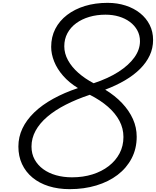

<svg xmlns="http://www.w3.org/2000/svg" viewBox="-20 -1308 1094 1347"><path d="M469 19Q388 19 321.5 -2Q255 -23 207.5 -62.5Q160 -102 134.5 -157Q109 -212 109 -280Q109 -347 137.5 -407Q166 -467 220.5 -519.5Q275 -572 353 -615Q431 -658 527 -690Q465 -728 423 -776Q381 -824 360 -876.5Q339 -929 339 -979Q339 -1049 368 -1105.5Q397 -1162 450.5 -1203Q504 -1244 576 -1266Q648 -1288 735 -1288Q803 -1288 861.5 -1269Q920 -1250 963 -1215.5Q1006 -1181 1030 -1133.5Q1054 -1086 1054 -1028Q1054 -970 1030.5 -919.5Q1007 -869 963 -825Q919 -781 857 -744.5Q795 -708 718 -679Q787 -637 836.5 -584.5Q886 -532 912.5 -473Q939 -414 939 -349Q939 -265 903.5 -197Q868 -129 805 -81Q742 -33 656 -7Q570 19 469 19ZM485 -64Q563 -64 628.5 -84.5Q694 -105 743 -143Q792 -181 819 -232.5Q846 -284 846 -347Q846 -407 818 -460Q790 -513 737.5 -559Q685 -605 610 -643Q517 -612 441.5 -573.5Q366 -535 312 -489Q258 -443 229.5 -390.5Q201 -338 201 -280Q201 -229 223 -189Q245 -149 283.5 -121Q322 -93 373.5 -78.5Q425 -64 485 -64ZM637 -724Q740 -758 812 -804.5Q884 -851 923 -905.5Q962 -960 962 -1019Q962 -1061 943 -1095.5Q924 -1130 891 -1154.5Q858 -1179 814.5 -1192Q771 -1205 720 -1205Q659 -1205 606.5 -1189.5Q554 -1174 514.5 -1145Q475 -1116 453 -1075Q431 -1034 431 -983Q431 -933 457 -885.5Q483 -838 529.5 -797Q576 -756 637 -724Z"/></svg>

Font: Playwrite NL
Style: Regular
Weight: 400
Designer: Veronika Burian, José Scaglione
Foundry: TypeTogether
Version: Version 1.002